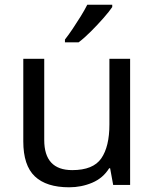

<svg xmlns="http://www.w3.org/2000/svg" viewBox="-20 -786 658 816"><path d="M533 -536V0H461L448 -71H444Q418 -29 372 -9.5Q326 10 274 10Q177 10 128 -36.5Q79 -83 79 -185V-536H168V-191Q168 -63 287 -63Q376 -63 410.5 -113Q445 -163 445 -257V-536ZM457 -756Q445 -738 420 -709.5Q395 -681 366.5 -652.5Q338 -624 314 -606H256V-618Q271 -637 288.5 -663Q306 -689 323 -716.5Q340 -744 351 -766H457Z"/></svg>

Font: Noto Sans Ugaritic
Style: Regular
Weight: 400
Designer: Monotype Design Team
Foundry: Monotype Imaging Inc.
Version: Version 2.001; ttfautohint (v1.8.4.7-5d5b)